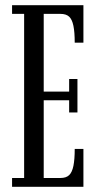

<svg xmlns="http://www.w3.org/2000/svg" viewBox="-20 -720 380 740"><path d="M26.5 0V-34H73V-666.5H26.5V-700H301.5V-555.5H268Q268 -596 263 -620.5Q258 -645 246.5 -655.8Q235 -666.5 213 -666.5H148.5V-367H246.5V-415.5H278.5V-286.5H246.5V-333.5H148.5V-34H213Q235 -34 246.5 -45Q258 -56 263 -80.8Q268 -105.5 268 -146H301.5V0Z"/></svg>

Font: Imbue Thin
Style: Regular
Weight: 400
Version: Version 1.102